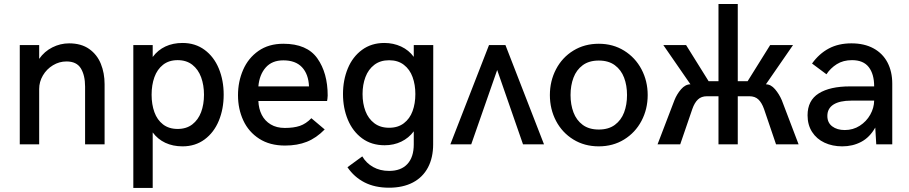

<svg xmlns="http://www.w3.org/2000/svg" viewBox="-20 -709 4466 943"><path d="M77.1 -487.8H172.4V-419.9Q197.8 -456.5 237.1 -476.3Q276.4 -496.1 319.3 -496.1Q378.9 -496.1 418 -468.5Q457 -440.9 475.3 -395.5Q493.7 -350.1 493.7 -295.4V0H397.9V-283.7Q397.9 -338.9 377.2 -373Q356.4 -407.2 306.6 -407.2Q271 -407.2 240 -388.4Q209 -369.6 190.7 -338.4Q172.4 -307.1 172.4 -272V0H77.1Z M634.8 -487.8H730V-429.2Q755.4 -463.4 792.5 -480.7Q829.6 -498 876.5 -498Q939 -498 984.9 -464.1Q1030.8 -430.2 1054.7 -372.3Q1078.6 -314.5 1078.6 -244.1Q1078.6 -173.8 1054.7 -116Q1030.8 -58.1 984.9 -24.2Q939 9.8 876.5 9.8Q829.1 9.8 791.7 -7.8Q754.4 -25.4 730 -58.6V213.9H634.8ZM981.9 -243.7Q981.9 -291 967.8 -329.6Q953.6 -368.2 924.6 -390.9Q895.5 -413.6 852.5 -413.6Q809.6 -413.6 780.8 -390.9Q752 -368.2 738.3 -329.8Q724.6 -291.5 724.6 -243.7Q724.6 -196.3 738.3 -158.2Q752 -120.1 780.8 -97.9Q809.6 -75.7 852.5 -75.7Q895.5 -75.7 924.6 -98.1Q953.6 -120.6 967.8 -158.4Q981.9 -196.3 981.9 -243.7Z M1148.9 -241.2Q1148.9 -308.1 1174.1 -366Q1199.2 -423.8 1249.5 -459Q1299.8 -494.1 1371.6 -494.1Q1487.8 -494.1 1538.6 -422.4Q1589.4 -350.6 1589.4 -239.7Q1589.4 -231.4 1588.1 -223.4Q1586.9 -215.3 1586.4 -212.9H1249Q1250.5 -174.8 1265.6 -145Q1280.8 -115.2 1309.6 -97.9Q1338.4 -80.6 1378.9 -80.6Q1422.9 -80.6 1452.9 -90.8Q1482.9 -101.1 1509.3 -128.4L1574.7 -73.2Q1533.7 -31.2 1487.1 -12.7Q1440.4 5.9 1379.9 5.9Q1305.2 5.9 1253.2 -27.6Q1201.2 -61 1175 -117.4Q1148.9 -173.8 1148.9 -241.2ZM1497.6 -284.7Q1495.1 -344.7 1463.4 -378.7Q1431.6 -412.6 1371.6 -412.6Q1315.9 -412.6 1284.9 -377.2Q1253.9 -341.8 1249 -284.7Z M1890.6 212.9Q1821.3 212.9 1770.3 186.8Q1719.2 160.6 1686.5 112.3L1759.3 59.1Q1778.8 92.3 1812.7 111.3Q1846.7 130.4 1891.1 130.4Q1949.7 130.4 1981 96.4Q2012.2 62.5 2012.2 0V-64Q1987.8 -31.2 1950.9 -13.4Q1914.1 4.4 1869.1 4.4Q1804.7 4.4 1758.5 -29.5Q1712.4 -63.5 1688.5 -120.8Q1664.6 -178.2 1664.6 -247.1Q1664.6 -315.4 1688.2 -372.8Q1711.9 -430.2 1758.1 -464.1Q1804.2 -498 1867.7 -498Q1912.1 -498 1950 -480.5Q1987.8 -462.9 2012.2 -429.7V-487.8H2107.9L2107.4 0Q2107.4 65.4 2082 113.5Q2056.6 161.6 2007.8 187.3Q1959 212.9 1890.6 212.9ZM2020 -247.1Q2020 -293 2006.3 -330.6Q1992.7 -368.2 1963.6 -390.6Q1934.6 -413.1 1891.1 -413.1Q1847.7 -413.1 1818.4 -390.6Q1789.1 -368.2 1774.9 -330.6Q1760.7 -293 1760.7 -247.1Q1760.7 -200.7 1774.9 -163.3Q1789.1 -126 1818.4 -103.8Q1847.7 -81.5 1891.1 -81.5Q1934.6 -81.5 1963.6 -103.8Q1992.7 -126 2006.3 -163.3Q2020 -200.7 2020 -247.1Z M2191.9 0 2381.8 -487.8H2462.4L2651.9 0H2548.8L2421.9 -365.2L2294.4 0Z M2680.7 -242.2Q2680.7 -311 2710.9 -368.9Q2741.2 -426.8 2795.9 -460.4Q2850.6 -494.1 2920.9 -494.1Q2990.7 -494.1 3045.4 -460.2Q3100.1 -426.3 3130.6 -368.7Q3161.1 -311 3161.1 -242.2Q3161.1 -172.9 3130.6 -115.2Q3100.1 -57.6 3045.4 -23.9Q2990.7 9.8 2920.9 9.8Q2850.6 9.8 2795.9 -23.9Q2741.2 -57.6 2710.9 -115.2Q2680.7 -172.9 2680.7 -242.2ZM3059.6 -242.2Q3059.6 -289.6 3045.2 -327.6Q3030.8 -365.7 2999.8 -388.7Q2968.8 -411.6 2920.9 -411.6Q2873 -411.6 2842 -388.7Q2811 -365.7 2796.6 -327.4Q2782.2 -289.1 2782.2 -242.2Q2782.2 -195.3 2796.6 -157Q2811 -118.7 2842 -95.7Q2873 -72.8 2920.9 -72.8Q2968.8 -72.8 2999.8 -95.7Q3030.8 -118.7 3045.2 -156.7Q3059.6 -194.8 3059.6 -242.2Z M3292.5 -216.8Q3304.2 -246.6 3325.2 -270.8Q3346.2 -294.9 3371.1 -294.9L3237.8 -487.8H3349.6L3460.4 -310.1H3508.8V-689.5H3603.5V-310.1H3651.9L3762.7 -487.8H3875L3741.7 -294.9Q3766.1 -294.9 3786.6 -270.8Q3807.1 -246.6 3819.8 -216.8L3902.3 0H3791.5L3732.4 -173.8Q3721.2 -205.1 3704.6 -220.7Q3688 -236.3 3660.2 -236.3H3603.5V0H3508.8V-236.3H3452.1Q3424.8 -236.3 3408 -220.5Q3391.1 -204.6 3380.4 -173.8L3320.8 0H3209.5Z M3946.3 -142.6Q3946.3 -215.8 4001.2 -250.2Q4056.2 -284.7 4154.8 -284.7H4273.4Q4273.4 -345.2 4246.8 -379.4Q4220.2 -413.6 4164.6 -413.6Q4121.1 -413.6 4089.8 -393.8Q4058.6 -374 4039.1 -344.2L3968.3 -397Q4002.9 -445.3 4050.5 -470.7Q4098.1 -496.1 4161.6 -496.1Q4225.1 -496.1 4270.3 -471.4Q4315.4 -446.8 4338.9 -402.1Q4362.3 -357.4 4362.3 -297.9V0H4283.7L4278.8 -82.5Q4251.5 -34.2 4209.7 -12.2Q4168 9.8 4116.7 9.8Q4068.4 9.8 4029.5 -8.3Q3990.7 -26.4 3968.5 -61Q3946.3 -95.7 3946.3 -142.6ZM4273.4 -214.8H4161.6Q4104 -214.8 4073.7 -195.6Q4043.5 -176.3 4043.5 -139.6Q4043.5 -106.4 4067.4 -88.4Q4091.3 -70.3 4128.9 -70.3Q4169.9 -70.3 4202.6 -91.3Q4235.4 -112.3 4254.2 -145.8Q4272.9 -179.2 4273.4 -214.8Z"/></svg>

Font: Acari Sans Medium
Style: Regular
Weight: 500
Designer: Alfredo Marco Pradil and Stefan Peev
Foundry: Hanken Design Co.
Version: Version 1.045